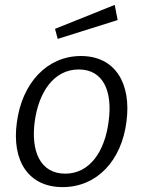

<svg xmlns="http://www.w3.org/2000/svg" viewBox="-20 -755 586 785"><path d="M449 -735 205 -637 216 -596 461 -673ZM236 10C377 10 477 -99 497 -257C518 -414 451 -526 311 -526C172 -526 70 -415 49 -255C27 -98 96 10 236 10ZM247 -45C143 -45 106 -139 122 -258C138 -378 200 -471 302 -471C404 -471 441 -379 424 -258C409 -138 348 -45 247 -45Z"/></svg>

Font: United Sans Light
Style: Italic
Weight: 300
Italic angle: -8°
Designer: Pablo Impallari, Rodrigo Fuenzalida (Modified by Dan O. Williams)
Version: Version 1.000;PS 001.000;hotconv 1.0.88;makeotf.lib2.5.64775